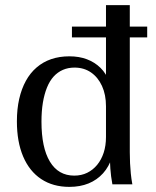

<svg xmlns="http://www.w3.org/2000/svg" viewBox="-20 -720 608 750"><path d="M261 -574V-616H555V-574ZM251 10Q187 10 141 -20.5Q95 -51 70.5 -108.5Q46 -166 46 -246Q46 -294 55 -333.5Q64 -373 81 -404Q98 -435 123 -456.5Q148 -478 180 -489Q212 -500 251 -500Q289 -500 319.5 -488.5Q350 -477 372.5 -455Q395 -433 407 -400L394 -390V-700H487V-125Q487 -103 488 -82.5Q489 -62 491 -42Q493 -22 497 0H419Q416 -16 414 -31.5Q412 -47 411 -62Q410 -77 409.5 -92.5Q409 -108 409 -125L418 -107Q406 -69 382.5 -43Q359 -17 326 -3.5Q293 10 251 10ZM270 -34Q298 -34 320.5 -45Q343 -56 359.5 -76Q376 -96 385 -123.5Q394 -151 394 -185V-305Q394 -350 378.5 -384Q363 -418 335.5 -437Q308 -456 271 -456Q246 -456 225.5 -447Q205 -438 189.5 -421Q174 -404 163.5 -378Q153 -352 147.5 -319Q142 -286 142 -245Q142 -143 175 -88.5Q208 -34 270 -34Z"/></svg>

Font: Sutasoma
Style: Regular
Weight: 400
Designer: Izhar Fathurrohim, Akbar Rohmanto, Arusyal Khofiqoini
Foundry: Kiwari Kolektiv
Version: Version 1.102